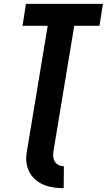

<svg xmlns="http://www.w3.org/2000/svg" viewBox="-20 -755 555 998"><path d="M311 223Q287 223 263 220Q239 217 216.5 209Q194 201 175.5 188Q157 175 143.5 156.5Q130 138 123 115Q116 92 116 68Q116 57 117.5 46Q119 35 121 24L228 -621H97L115 -735H515L497 -621H366L259 24Q256 39 256.5 54.5Q257 70 263.5 82.5Q270 95 283 102Q296 109 312 109Z"/></svg>

Font: Iosevka Term Curly Heavy
Style: Italic
Weight: 900
Italic angle: -9°
Designer: Belleve Invis
Foundry: Belleve Invis
Version: Version 32.3.0